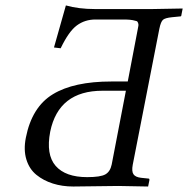

<svg xmlns="http://www.w3.org/2000/svg" viewBox="-20 -678 686 700"><path d="M387.2 -78.1 439 -347.2H354Q193.8 -347.2 163.1 -198.2Q147 -114.3 182.9 -73.2Q218.8 -32.2 297.9 -32.2Q346.2 -32.2 364 -42.2Q381.8 -52.2 387.2 -78.1ZM405.8 -606.9H328.1Q289.6 -606.9 260.3 -585.4Q231 -564 201.2 -502L176.8 -504.9L220.2 -658.2Q267.1 -645 326.2 -645H535.2L646 -647L641.1 -622.1Q641.1 -618.2 637.2 -618.2L606.9 -615.2Q583 -612.8 574.7 -606.2Q566.4 -599.6 561 -573.2L463.9 -77.1Q459.5 -53.2 466.6 -42.7Q473.6 -32.2 494.1 -29.8L522 -26.9Q524.9 -26.9 524.9 -22L520 2Q436 0 411.1 0Q379.9 0 329.6 1Q279.3 2 247.1 2Q207 2 172.9 -8.8Q138.7 -19.5 112.8 -40.5Q86.9 -61.5 76.2 -96.4Q65.4 -131.3 74.2 -175.8Q96.2 -288.1 172.9 -334.5Q249 -380.9 386.2 -380.9H445.8L481.9 -569.8Q483.9 -580.1 484.6 -584.2Q485.4 -588.4 483.6 -594Q481.9 -599.6 478 -601.1Q474.1 -602.5 464.1 -604.5Q454.1 -606.4 441.2 -606.7Q428.2 -606.9 405.8 -606.9Z"/></svg>

Font: Linux Libertine G
Style: Italic
Weight: 400
Italic angle: -12°
Designer: Philipp H. Poll
Foundry: Philipp H. Poll
Version: Version 5.1.3